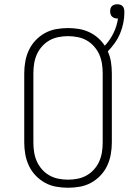

<svg xmlns="http://www.w3.org/2000/svg" viewBox="-20 -875 640 903"><path d="M300 8Q272 8 244 3Q216 -2 191.5 -15.5Q167 -29 147.5 -49.5Q128 -70 116 -95.5Q104 -121 99 -149Q94 -177 94 -205V-530Q94 -558 99 -586Q104 -614 116 -639.5Q128 -665 147.5 -685.5Q167 -706 191.5 -719.5Q216 -733 244 -738Q272 -743 300 -743Q325 -743 350 -739Q375 -735 398 -724.5Q421 -714 440 -697.5Q459 -681 473 -660Q498 -687 514 -720Q530 -753 535 -788H530Q524 -788 517.5 -790.5Q511 -793 506.5 -797.5Q502 -802 500 -808.5Q498 -815 498 -822Q498 -829 500 -835.5Q502 -842 506.5 -846.5Q511 -851 518 -853Q525 -855 531 -855Q538 -855 545 -853Q552 -851 557 -845.5Q562 -840 563.5 -832.5Q565 -825 565 -818Q565 -793 560 -767.5Q555 -742 545 -718Q535 -694 520 -673Q505 -652 487 -633Q498 -609 502 -583Q506 -557 506 -530V-205Q506 -177 501 -149Q496 -121 484 -95.5Q472 -70 452.5 -49.5Q433 -29 408.5 -15.5Q384 -2 356 3Q328 8 300 8ZM300 -30Q323 -30 345.5 -34.5Q368 -39 387.5 -50Q407 -61 422.5 -78.5Q438 -96 447 -116.5Q456 -137 459.5 -159.5Q463 -182 463 -205V-530Q463 -553 459.5 -575.5Q456 -598 447 -618.5Q438 -639 422.5 -656.5Q407 -674 387.5 -685Q368 -696 345.5 -700.5Q323 -705 300 -705Q277 -705 254.5 -700.5Q232 -696 212.5 -685Q193 -674 177.5 -656.5Q162 -639 153 -618.5Q144 -598 140.5 -575.5Q137 -553 137 -530V-205Q137 -182 140.5 -159.5Q144 -137 153 -116.5Q162 -96 177.5 -78.5Q193 -61 212.5 -50Q232 -39 254.5 -34.5Q277 -30 300 -30Z"/></svg>

Font: Iosevka Etoile Extralight
Style: Regular
Weight: 200
Designer: Belleve Invis
Foundry: Belleve Invis
Version: Version 22.1.2; ttfautohint (v1.8.4)